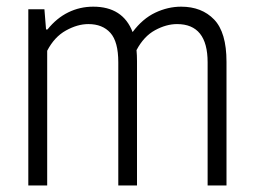

<svg xmlns="http://www.w3.org/2000/svg" viewBox="-20 -570 778 590"><path d="M676 -380V0H618V-378.5Q618 -496 524 -496Q491 -496 456.5 -477.2Q422 -458.5 399.5 -416Q401 -400.5 401 -382V0H343.5V-378.5Q343.5 -442 319.2 -469Q295 -496 251.5 -496Q218 -496 182.5 -476.2Q147 -456.5 125 -414V0H67V-541.5H116.5L121.5 -479.5H126Q154 -514.5 189.8 -532Q225.5 -549.5 266.5 -549.5Q357.5 -549.5 387.5 -471.5Q418 -512.5 457 -531Q496 -549.5 536.5 -549.5Q600 -549.5 638 -510Q676 -470.5 676 -380Z"/></svg>

Font: Encode Sans Condensed Light
Style: Regular
Weight: 300
Width: 3
Designer: Multiple Designers
Foundry: Impallari Type
Version: Version 2.000